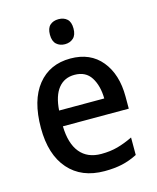

<svg xmlns="http://www.w3.org/2000/svg" viewBox="-113 -823 745 912"><g transform="rotate(-15 259.5 -367.0)"><path d="M268 -549Q366 -549 420.5 -482.5Q475 -416 475 -307V-247H151Q153 -162 189.5 -117.5Q226 -73 294 -73Q338 -73 374.5 -83Q411 -93 450 -112V-26Q413 -7 375 1.5Q337 10 288 10Q175 10 111.5 -62.5Q48 -135 48 -266Q48 -402 107 -475.5Q166 -549 268 -549ZM267 -469Q217 -469 187.5 -432.5Q158 -396 153 -324H375Q374 -387 348 -428Q322 -469 267 -469ZM262 -744Q288 -744 304 -729.5Q320 -715 320 -683Q320 -651 303.5 -636Q287 -621 262 -621Q237 -621 220.5 -636Q204 -651 204 -683Q204 -715 220 -729.5Q236 -744 262 -744Z"/></g></svg>

Font: Noto Sans Malayalam SemiCondensed Medium
Style: Regular
Weight: 500
Width: 4
Designer: Jelle Bosma - Monotype Design Team
Foundry: Monotype Imaging Inc.
Version: Version 2.104; ttfautohint (v1.8.4.7-5d5b)